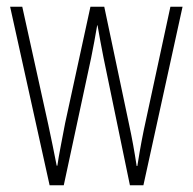

<svg xmlns="http://www.w3.org/2000/svg" viewBox="-20 -549 571 569"><path d="M287 -377Q282 -402 277.5 -426.5Q273 -451 269 -474H268Q264 -451 259.5 -426Q255 -401 250 -377L169 0H127L10 -529H46L123 -180Q130 -148 136 -118Q142 -88 148 -58H150Q153 -80 160 -116Q167 -152 173 -184L248 -529H289L363 -178Q375 -123 385 -57H387Q391 -83 394 -99.5Q397 -116 399.5 -130Q402 -144 406 -163L485 -529H521L405 0H365Z"/></svg>

Font: Noto Sans Arabic ExtCond ExtLt
Style: Regular
Weight: 200
Width: 2
Designer: Monotype Design Team, Nadine Chahine, Nizar Qandah and Khaled Hosny
Foundry: Monotype Imaging Inc.
Version: Version 2.012; ttfautohint (v1.8.4.7-5d5b)